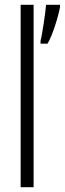

<svg xmlns="http://www.w3.org/2000/svg" viewBox="-20 -780 270 800"><path d="M120 0V-760H66V0ZM230 -760H172C170 -731 155 -630 149 -611V-598H178C198 -630 223 -711 230 -750Z"/></svg>

Font: Noto Sans Display Condensed Light
Style: Regular
Weight: 300
Width: 3
Designer: Monotype Design Team
Foundry: Monotype Imaging Inc.
Version: Version 1.900